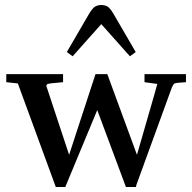

<svg xmlns="http://www.w3.org/2000/svg" viewBox="-20 -735 765 764"><path d="M202 9 51 -403 5 -408V-440H231V-408L200 -405Q184 -404 172.5 -401.5Q161 -399 166 -388L255 -119L360 -440H407L525 -119L594 -358L606 -401L555 -408V-440H720V-408L693 -406Q676 -405 672.5 -401.5Q669 -398 664 -387L657 -368L523 0L521 9H481L367 -297L244 -1L240 9ZM269 -511 246 -528 335 -681Q349 -704 359.5 -709.5Q370 -715 383 -715Q397 -715 407 -709.5Q417 -704 431 -681L520 -528L497 -511L383 -639Z"/></svg>

Font: Gulzar
Style: Regular
Weight: 400
Designer: Borna Izadpanah, Alice Savoie, Simon Cozens, Fiona Ross
Version: Version 1.000;[7b34f74]; ttfautohint (v1.8.4)